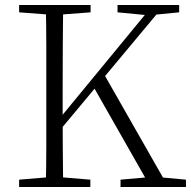

<svg xmlns="http://www.w3.org/2000/svg" viewBox="-20 -743 759 763"><path d="M162 0Q164 -83 164 -166Q164 -249 164 -333V-390Q164 -474 164 -557.5Q164 -641 162 -723H231Q230 -641 229.5 -557.5Q229 -474 229 -390V-272Q229 -225 229.5 -154Q230 -83 231 0ZM56 0V-29L188 -40H207L339 -29V0ZM56 -694V-723H340V-694L207 -684H188ZM459 0V-29L584 -40H600L719 -29V0ZM447 -694V-723H692V-694L590 -684L572 -682ZM196 -199 192 -250H199L215 -270L588 -723H633ZM578 0 347 -406 389 -456 649 0Z"/></svg>

Font: Noto Serif KR
Style: Regular
Weight: 200
Designer: Ryoko NISHIZUKA 西塚涼子 (kana & ideographs); Frank Grießhammer (Latin, Greek & Cyrillic); Wenlong ZHANG 张文龙 (bopomofo); San
Foundry: Adobe
Version: Version 2.001;hotconv 1.1.0;makeotfexe 2.6.0